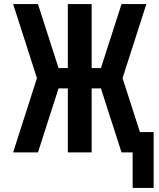

<svg xmlns="http://www.w3.org/2000/svg" viewBox="-20 -755 790 951"><path d="M741 176H637V0H582L480 -317H434V0H316V-317H270L168 0H45L163 -368L45 -735H168L270 -418H316V-735H434V-418H480L582 -735H705L587 -368L673 -101H741Z"/></svg>

Font: Iosevka Book
Style: Bold
Weight: 700
Designer: Belleve Invis
Foundry: Belleve Invis
Version: Version 28.0.7; ttfautohint (v1.8.3)